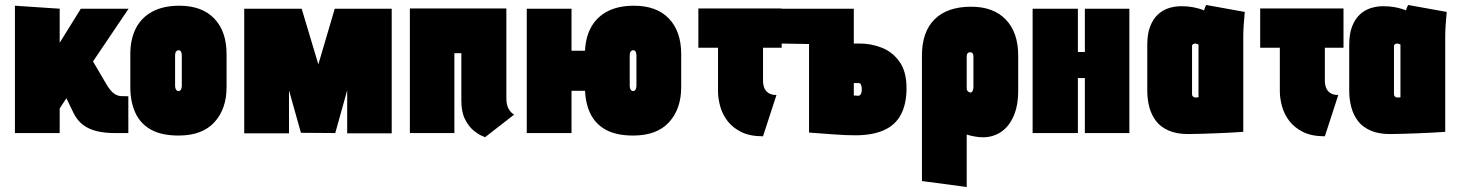

<svg xmlns="http://www.w3.org/2000/svg" viewBox="-20 -535 5864 772"><path d="M408 -196 354 -288 497 -500H305L220 -363V-500L40 -512V0H220V-99L247 -140L276 -80Q291 -50 314.5 -32.5Q338 -15 370 -7.5Q402 0 440 0H496V-148H493Q481 -148 467 -148.5Q453 -149 438.5 -159Q424 -169 408 -196Z M891 -185V-317Q891 -409 841.5 -460.5Q792 -512 701 -512Q637 -512 593 -488.5Q549 -465 526.5 -421.5Q504 -378 504 -317V-185Q504 -126 524 -82Q544 -38 586.5 -14Q629 10 698 10Q793 10 842 -43.5Q891 -97 891 -185ZM711 -311V-191Q711 -185 709.5 -180Q708 -175 705.5 -172Q703 -169 698 -169Q693 -169 690 -172Q687 -175 685.5 -180Q684 -185 684 -191V-311Q684 -318 685.5 -323Q687 -328 690.5 -330.5Q694 -333 698 -333Q703 -333 705.5 -330.5Q708 -328 709.5 -323Q711 -318 711 -311Z M1326 -500 1260 -276 1193 -500H962V1H1142V-172L1190 -1L1328 0L1376 -172V1H1555V-500Z M2016 -141V-501H1628V0H1807V-321H1835V-130Q1835 -84 1850 -55Q1865 -26 1884 -10.5Q1903 5 1917.5 11Q1932 17 1930 17L2047 -74Q2034 -82 2025 -97.5Q2016 -113 2016 -141Z M2186 -331V-170H2422V-331ZM2719 -185V-317Q2719 -409 2669.5 -460.5Q2620 -512 2529 -512Q2465 -512 2421 -488.5Q2377 -465 2354.5 -421.5Q2332 -378 2332 -317V-185Q2332 -126 2352 -82Q2372 -38 2414.5 -14Q2457 10 2526 10Q2621 10 2670 -43.5Q2719 -97 2719 -185ZM2539 -311V-191Q2539 -185 2537.5 -180Q2536 -175 2533.5 -172Q2531 -169 2526 -169Q2521 -169 2518 -172Q2515 -175 2513.5 -180Q2512 -185 2512 -191V-311Q2512 -318 2513.5 -323Q2515 -328 2518.5 -330.5Q2522 -333 2526 -333Q2531 -333 2533.5 -330.5Q2536 -328 2537.5 -323Q2539 -318 2539 -311ZM2098 0H2278V-500H2098Z M3048 -210V-343H3123V-501H2788V-343H2867V-169Q2867 -140 2875.5 -108.5Q2884 -77 2904.5 -49.5Q2925 -22 2960 -4.5Q2995 13 3048 13L3102 -153Q3082 -153 3070 -161Q3058 -169 3053 -182Q3048 -195 3048 -210Z M3113 -500V-360L3233 -358H3290V-500ZM3437 -360H3413V-500H3233V-2Q3233 -2 3246 -1Q3259 0 3280.5 1.5Q3302 3 3327 5Q3352 7 3376 8Q3400 9 3419 9Q3488 9 3534 -11.5Q3580 -32 3602.5 -74.5Q3625 -117 3625 -181Q3625 -247 3597 -286.5Q3569 -326 3526 -343Q3483 -360 3437 -360ZM3431 -150Q3430 -150 3427.5 -150Q3425 -150 3422.5 -150.5Q3420 -151 3417.5 -151Q3415 -151 3413 -151V-201H3433Q3436 -201 3438 -199.5Q3440 -198 3441.5 -195Q3443 -192 3444 -187.5Q3445 -183 3445 -176Q3445 -166 3443 -160.5Q3441 -155 3438 -152.5Q3435 -150 3431 -150Z M4074 -171V-312Q4074 -404 4024.5 -456Q3975 -508 3885 -508Q3789 -508 3738 -457.5Q3687 -407 3687 -312V193L3867 217V6Q3873 8 3881 10Q3889 12 3897.5 13.5Q3906 15 3914.5 16Q3923 17 3932 17Q3973 17 4005 -4.5Q4037 -26 4055.5 -68Q4074 -110 4074 -171ZM3894 -307V-187Q3894 -180 3892.5 -174.5Q3891 -169 3888.5 -166Q3886 -163 3882 -163Q3880 -163 3877.5 -164Q3875 -165 3872.5 -167Q3870 -169 3868.5 -172.5Q3867 -176 3867 -180V-307Q3867 -313 3868.5 -317Q3870 -321 3873 -323Q3876 -325 3880 -325Q3885 -325 3888 -323Q3891 -321 3892.5 -317Q3894 -313 3894 -307Z M4342 -326H4314V-500H4132V0H4314V-221H4342V0H4521V-500H4342Z M4985 -487 4830 -515Q4826 -508 4823.5 -500.5Q4821 -493 4821 -493Q4818 -495 4805.5 -499Q4793 -503 4774 -506.5Q4755 -510 4729 -510Q4703 -510 4678.5 -502Q4654 -494 4635 -476Q4616 -458 4604.5 -428.5Q4593 -399 4593 -355V-170Q4593 -135 4601.5 -103.5Q4610 -72 4628.5 -48Q4647 -24 4679 -10Q4711 4 4757 4Q4780 4 4809 3Q4838 2 4868 1Q4898 0 4923.5 -1.5Q4949 -3 4964 -4Q4979 -5 4979 -5V-390Q4979 -407 4980.5 -431.5Q4982 -456 4985 -487ZM4773 -156V-350Q4773 -353 4774.5 -355Q4776 -357 4778 -358Q4780 -359 4782.5 -359.5Q4785 -360 4786 -360Q4787 -360 4788.5 -359.5Q4790 -359 4792 -358.5Q4794 -358 4796 -357.5Q4798 -357 4799 -356V-144Q4798 -144 4796 -143.5Q4794 -143 4792.5 -143Q4791 -143 4789.5 -143Q4788 -143 4786 -143Q4783 -143 4780 -144.5Q4777 -146 4775 -149Q4773 -152 4773 -156Z M5307 -210V-343H5382V-501H5047V-343H5126V-169Q5126 -140 5134.5 -108.5Q5143 -77 5163.5 -49.5Q5184 -22 5219 -4.5Q5254 13 5307 13L5361 -153Q5341 -153 5329 -161Q5317 -169 5312 -182Q5307 -195 5307 -210Z M5797 -487 5642 -515Q5638 -508 5635.5 -500.5Q5633 -493 5633 -493Q5630 -495 5617.5 -499Q5605 -503 5586 -506.5Q5567 -510 5541 -510Q5515 -510 5490.5 -502Q5466 -494 5447 -476Q5428 -458 5416.5 -428.5Q5405 -399 5405 -355V-170Q5405 -135 5413.5 -103.5Q5422 -72 5440.5 -48Q5459 -24 5491 -10Q5523 4 5569 4Q5592 4 5621 3Q5650 2 5680 1Q5710 0 5735.5 -1.5Q5761 -3 5776 -4Q5791 -5 5791 -5V-390Q5791 -407 5792.5 -431.5Q5794 -456 5797 -487ZM5585 -156V-350Q5585 -353 5586.5 -355Q5588 -357 5590 -358Q5592 -359 5594.5 -359.5Q5597 -360 5598 -360Q5599 -360 5600.5 -359.5Q5602 -359 5604 -358.5Q5606 -358 5608 -357.5Q5610 -357 5611 -356V-144Q5610 -144 5608 -143.5Q5606 -143 5604.5 -143Q5603 -143 5601.5 -143Q5600 -143 5598 -143Q5595 -143 5592 -144.5Q5589 -146 5587 -149Q5585 -152 5585 -156Z"/></svg>

Font: Advent Pro Black
Style: Regular
Weight: 900
Version: Version 3.000